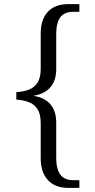

<svg xmlns="http://www.w3.org/2000/svg" viewBox="-20 -780 462 929"><path d="M310 129Q246 129 211.5 91Q177 53 177 -13V-184Q177 -228 161.5 -252Q146 -276 119 -286Q92 -296 59 -298V-334Q92 -336 119 -346Q146 -356 161.5 -380Q177 -404 177 -448V-618Q177 -686 211.5 -723Q246 -760 310 -760H364V-723H336Q291 -723 271.5 -696Q252 -669 252 -615V-445Q252 -391 224.5 -358.5Q197 -326 144 -317V-316Q198 -307 225 -274Q252 -241 252 -187V-16Q252 37 271.5 64.5Q291 92 336 92H364V129Z"/></svg>

Font: Noto Serif Tibetan Light
Style: Regular
Weight: 300
Version: Version 2.103